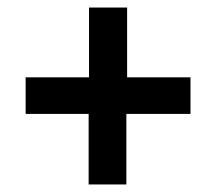

<svg xmlns="http://www.w3.org/2000/svg" viewBox="-20 -584 549 509"><path d="M215 -95V-282H48V-379H216V-564H317V-379H485V-282H315V-95Z"/></svg>

Font: Source Sans 3
Style: Bold Italic
Weight: 700
Italic angle: -11°
Designer: Paul D. Hunt
Foundry: Adobe
Version: Version 3.052;hotconv 1.1.0;makeotfexe 2.6.0